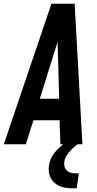

<svg xmlns="http://www.w3.org/2000/svg" viewBox="-40 -770 518 1025"><path d="M-19.5 0 234.5 -750H358.5L400 0H282.5L278 -128H138.5L98 0ZM172.5 -243H276L266 -593H282ZM343.5 235Q284 235 252 206.8Q220 178.5 220 133Q220 78.5 260.2 34.8Q300.5 -9 357 -39.5H379.5L374.5 0Q347 20 324.8 47.2Q302.5 74.5 302.5 104Q302.5 127.5 318.2 141.5Q334 155.5 363 155.5H381L369.5 235Z"/></svg>

Font: Mohave SemiBold
Style: Italic
Weight: 600
Italic angle: -8°
Designer: Gumpita Rahayu
Foundry: Tokotype
Version: Version 2.003